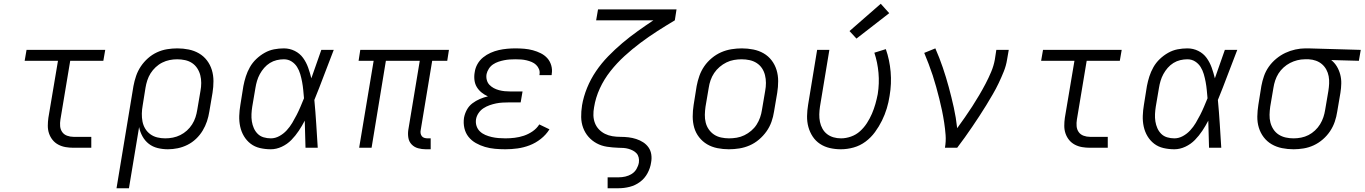

<svg xmlns="http://www.w3.org/2000/svg" viewBox="-20 -785 7249 1020"><path d="M371 0Q349 0 328.5 -3.5Q308 -7 290 -16.5Q272 -26 259.5 -41.5Q247 -57 240.5 -76Q234 -95 234 -116.5Q234 -138 237 -159L288 -462H111L121 -520H539L529 -462H353L301 -150Q298 -132 299.5 -114.5Q301 -97 310.5 -83.5Q320 -70 336.5 -64Q353 -58 371 -58H465V0Z M599 215 689 -328Q694 -355 703 -381.5Q712 -408 728 -432Q744 -456 766 -475.5Q788 -495 814 -507Q840 -519 867.5 -523.5Q895 -528 922 -528Q953 -528 982.5 -522Q1012 -516 1037 -501.5Q1062 -487 1079.5 -464Q1097 -441 1105.5 -413Q1114 -385 1114 -354Q1114 -323 1109 -292L1092 -192Q1088 -166 1079.5 -140.5Q1071 -115 1056.5 -91Q1042 -67 1021.5 -47.5Q1001 -28 976 -15.5Q951 -3 924.5 2.5Q898 8 872 8Q844 8 817.5 1.5Q791 -5 770.5 -21Q750 -37 737 -60.5Q724 -84 719 -110L665 215ZM858 -50Q878 -50 898.5 -54Q919 -58 938 -67.5Q957 -77 973 -91.5Q989 -106 1000.5 -124Q1012 -142 1018.5 -162Q1025 -182 1028 -202L1045 -302Q1049 -323 1049 -344.5Q1049 -366 1044 -385.5Q1039 -405 1028 -422Q1017 -439 1000.5 -450Q984 -461 963.5 -465.5Q943 -470 921 -470Q901 -470 881 -466Q861 -462 842 -452.5Q823 -443 807 -428Q791 -413 780 -395.5Q769 -378 762.5 -358Q756 -338 753 -319L738 -225Q734 -203 733.5 -181.5Q733 -160 737 -139.5Q741 -119 751.5 -101.5Q762 -84 778.5 -72Q795 -60 815.5 -55Q836 -50 858 -50Z M1419 8Q1389 8 1361 1.5Q1333 -5 1311.5 -21.5Q1290 -38 1276 -61.5Q1262 -85 1256 -112.5Q1250 -140 1251 -169.5Q1252 -199 1257 -228L1273 -328Q1278 -354 1286 -379Q1294 -404 1307.5 -428Q1321 -452 1341.5 -471.5Q1362 -491 1386 -504.5Q1410 -518 1436 -523Q1462 -528 1488 -528Q1519 -528 1546 -514.5Q1573 -501 1590 -477.5Q1607 -454 1617 -426Q1627 -398 1634 -369Q1647 -407 1660.5 -444.5Q1674 -482 1687 -520H1753Q1727 -454 1702 -387Q1677 -320 1650 -254Q1656 -191 1660 -127Q1664 -63 1668 0H1603Q1602 -36 1601 -72Q1600 -108 1599 -144Q1585 -117 1567.5 -90.5Q1550 -64 1528 -41.5Q1506 -19 1477 -5.5Q1448 8 1419 8ZM1419 -50Q1442 -50 1464 -62Q1486 -74 1503 -92.5Q1520 -111 1532.5 -132Q1545 -153 1556 -174.5Q1567 -196 1576.5 -218.5Q1586 -241 1595 -263Q1593 -285 1591 -306.5Q1589 -328 1585 -349.5Q1581 -371 1575 -391.5Q1569 -412 1558 -429.5Q1547 -447 1529 -458.5Q1511 -470 1488 -470Q1469 -470 1450 -465.5Q1431 -461 1414 -450.5Q1397 -440 1383.5 -424.5Q1370 -409 1360.5 -391.5Q1351 -374 1345.5 -355.5Q1340 -337 1337 -318L1320 -218Q1317 -199 1316 -179Q1315 -159 1318 -140Q1321 -121 1328.5 -104Q1336 -87 1349 -74Q1362 -61 1380.5 -55.5Q1399 -50 1419 -50Z M2242 8Q2221 8 2201 2.5Q2181 -3 2167 -17.5Q2153 -32 2149.5 -52.5Q2146 -73 2149 -94L2210 -462H2030L1954 0H1888L1965 -462H1885L1894 -520H2365L2356 -462H2276L2215 -94Q2213 -85 2214.5 -76.5Q2216 -68 2221 -61.5Q2226 -55 2234.5 -52.5Q2243 -50 2252 -50H2268V8Z M2665 8Q2637 8 2609.5 5.5Q2582 3 2556.5 -4.5Q2531 -12 2508 -25Q2485 -38 2469 -58Q2453 -78 2447 -104.5Q2441 -131 2445 -159Q2449 -181 2460 -201.5Q2471 -222 2489.5 -236Q2508 -250 2529 -259Q2550 -268 2572 -273Q2554 -281 2538.5 -293.5Q2523 -306 2513 -322.5Q2503 -339 2500.5 -360Q2498 -381 2502 -402Q2505 -424 2516.5 -444.5Q2528 -465 2546.5 -480Q2565 -495 2586.5 -504.5Q2608 -514 2630 -519Q2652 -524 2674.5 -526Q2697 -528 2718 -528Q2742 -528 2765.5 -526Q2789 -524 2811 -518Q2833 -512 2853 -502Q2873 -492 2887.5 -476Q2902 -460 2908.5 -437.5Q2915 -415 2911 -392Q2911 -390 2911 -388.5Q2911 -387 2910 -386H2846Q2846 -386 2846 -387Q2846 -388 2846 -389Q2849 -404 2843.5 -417.5Q2838 -431 2828 -440.5Q2818 -450 2805 -455.5Q2792 -461 2777.5 -464.5Q2763 -468 2748 -469Q2733 -470 2718 -470Q2703 -470 2688 -469Q2673 -468 2658 -465Q2643 -462 2628 -457Q2613 -452 2599.5 -443Q2586 -434 2577 -420Q2568 -406 2565 -392Q2562 -376 2566 -360.5Q2570 -345 2580 -334.5Q2590 -324 2603 -317Q2616 -310 2631 -306Q2646 -302 2661.5 -300.5Q2677 -299 2693 -299H2756L2746 -241H2684Q2667 -241 2649.5 -240Q2632 -239 2615 -235.5Q2598 -232 2581 -226Q2564 -220 2548.5 -210Q2533 -200 2522.5 -184.5Q2512 -169 2509 -152Q2506 -133 2511.5 -116Q2517 -99 2529.5 -87Q2542 -75 2558.5 -68Q2575 -61 2592.5 -57Q2610 -53 2628.5 -51.5Q2647 -50 2665 -50Q2689 -50 2714 -53Q2739 -56 2763 -64Q2787 -72 2809 -87Q2831 -102 2845 -124L2899 -98Q2881 -69 2853 -47Q2825 -25 2793.5 -13Q2762 -1 2729.5 3.5Q2697 8 2665 8Z M3208 215V157H3267Q3284 157 3302 153Q3320 149 3336 139Q3352 129 3361.5 112.5Q3371 96 3374 79Q3376 65 3373 52Q3370 39 3362 30Q3354 21 3342.5 15Q3331 9 3318.5 5.5Q3306 2 3292.5 1Q3279 0 3265 0Q3234 -1 3204.5 -5.5Q3175 -10 3150 -23.5Q3125 -37 3106.5 -58Q3088 -79 3078 -106Q3068 -133 3067.5 -163Q3067 -193 3072 -224Q3072 -224 3072 -224.5Q3072 -225 3072 -225Q3080 -272 3099 -318.5Q3118 -365 3146.5 -407Q3175 -449 3211 -486Q3247 -523 3286 -556Q3325 -589 3367 -619Q3409 -649 3451 -677H3147L3157 -735H3574L3565 -677Q3518 -649 3472 -619.5Q3426 -590 3382 -557Q3338 -524 3297.5 -487Q3257 -450 3223 -407Q3189 -364 3166.5 -315Q3144 -266 3136 -215Q3132 -194 3132.5 -172.5Q3133 -151 3140.5 -131.5Q3148 -112 3162 -97.5Q3176 -83 3194 -74Q3212 -65 3233 -61.5Q3254 -58 3276 -58Q3298 -58 3319 -55.5Q3340 -53 3360 -46.5Q3380 -40 3397 -29Q3414 -18 3425.5 -1.5Q3437 15 3440 36Q3443 57 3439 78Q3435 107 3420 135Q3405 163 3380 181.5Q3355 200 3325.5 207.5Q3296 215 3267 215Z M3852 8Q3852 8 3852 8Q3852 8 3852 8Q3821 8 3791 2Q3761 -4 3736.5 -18.5Q3712 -33 3694 -56Q3676 -79 3668 -107Q3660 -135 3660 -166Q3660 -197 3665 -228L3681 -328Q3686 -355 3695.5 -382Q3705 -409 3721.5 -433Q3738 -457 3761.5 -476.5Q3785 -496 3811.5 -507.5Q3838 -519 3866 -523.5Q3894 -528 3921 -528Q3921 -528 3921 -528Q3921 -528 3921 -528Q3952 -528 3982 -522Q4012 -516 4037 -501.5Q4062 -487 4079.5 -464Q4097 -441 4105.5 -413Q4114 -385 4114 -354Q4114 -323 4109 -292L4092 -192Q4088 -165 4078.5 -138Q4069 -111 4052 -87Q4035 -63 4012 -43.5Q3989 -24 3962.5 -12.5Q3936 -1 3908 3.5Q3880 8 3852 8ZM3853 -50Q3873 -50 3894 -53.5Q3915 -57 3934.5 -66.5Q3954 -76 3971 -90.5Q3988 -105 3999.5 -123Q4011 -141 4018 -161Q4025 -181 4028 -202L4045 -302Q4049 -323 4049 -344.5Q4049 -366 4044 -386Q4039 -406 4028 -422.5Q4017 -439 4000 -450Q3983 -461 3962.5 -465.5Q3942 -470 3920 -470Q3900 -470 3879.5 -466.5Q3859 -463 3839.5 -453.5Q3820 -444 3803 -429.5Q3786 -415 3774 -397Q3762 -379 3755 -359Q3748 -339 3745 -318L3728 -218Q3725 -197 3724.5 -175.5Q3724 -154 3729 -134Q3734 -114 3745.5 -97.5Q3757 -81 3773.5 -70Q3790 -59 3811 -54.5Q3832 -50 3853 -50Z M4447 8Q4417 8 4388.5 1.5Q4360 -5 4336.5 -20.5Q4313 -36 4297.5 -59.5Q4282 -83 4274.5 -110.5Q4267 -138 4267.5 -168Q4268 -198 4273 -228L4321 -520H4386L4336 -218Q4333 -198 4332.5 -177.5Q4332 -157 4336 -137.5Q4340 -118 4349.5 -101Q4359 -84 4374 -72.5Q4389 -61 4408 -55.5Q4427 -50 4448 -50Q4474 -50 4501 -59.5Q4528 -69 4549 -88Q4570 -107 4585.5 -131Q4601 -155 4612 -180.5Q4623 -206 4630.5 -232.5Q4638 -259 4643 -285Q4652 -342 4647 -398Q4642 -454 4625 -505L4686 -524Q4706 -467 4711.5 -403.5Q4717 -340 4706 -276Q4701 -242 4691 -209Q4681 -176 4665.5 -144.5Q4650 -113 4628.5 -83.5Q4607 -54 4578 -32.5Q4549 -11 4515 -1.5Q4481 8 4447 8ZM4530 -580 4493 -620 4659 -765 4704 -715Z M5000 0Q5006 -34 5003.5 -67.5Q5001 -101 4996 -133.5Q4991 -166 4984.5 -197.5Q4978 -229 4970 -260.5Q4962 -292 4953.5 -323Q4945 -354 4935 -384.5Q4925 -415 4913.5 -445Q4902 -475 4890 -504L4949 -528Q4971 -478 4988.5 -426.5Q5006 -375 5020.5 -321.5Q5035 -268 5047 -214Q5059 -160 5065 -104Q5086 -133 5106 -161.5Q5126 -190 5145 -219.5Q5164 -249 5182 -279.5Q5200 -310 5216 -340.5Q5232 -371 5245.5 -403Q5259 -435 5265 -468L5273 -520H5339L5330 -468Q5325 -436 5312.5 -405Q5300 -374 5285.5 -343.5Q5271 -313 5254 -284Q5237 -255 5219.5 -226Q5202 -197 5183 -168.5Q5164 -140 5145 -111.5Q5126 -83 5106 -55.5Q5086 -28 5065 0Z M5771 0Q5749 0 5728.5 -3.5Q5708 -7 5690 -16.5Q5672 -26 5659.5 -41.5Q5647 -57 5640.5 -76Q5634 -95 5634 -116.5Q5634 -138 5637 -159L5688 -462H5511L5521 -520H5939L5929 -462H5753L5701 -150Q5698 -132 5699.5 -114.5Q5701 -97 5710.5 -83.5Q5720 -70 5736.5 -64Q5753 -58 5771 -58H5865V0Z M6219 8Q6189 8 6161 1.5Q6133 -5 6111.5 -21.5Q6090 -38 6076 -61.5Q6062 -85 6056 -112.5Q6050 -140 6051 -169.5Q6052 -199 6057 -228L6073 -328Q6078 -354 6086 -379Q6094 -404 6107.5 -428Q6121 -452 6141.5 -471.5Q6162 -491 6186 -504.5Q6210 -518 6236 -523Q6262 -528 6288 -528Q6319 -528 6346 -514.5Q6373 -501 6390 -477.5Q6407 -454 6417 -426Q6427 -398 6434 -369Q6447 -407 6460.5 -444.5Q6474 -482 6487 -520H6553Q6527 -454 6502 -387Q6477 -320 6450 -254Q6456 -191 6460 -127Q6464 -63 6468 0H6403Q6402 -36 6401 -72Q6400 -108 6399 -144Q6385 -117 6367.5 -90.5Q6350 -64 6328 -41.5Q6306 -19 6277 -5.5Q6248 8 6219 8ZM6219 -50Q6242 -50 6264 -62Q6286 -74 6303 -92.5Q6320 -111 6332.5 -132Q6345 -153 6356 -174.5Q6367 -196 6376.5 -218.5Q6386 -241 6395 -263Q6393 -285 6391 -306.5Q6389 -328 6385 -349.5Q6381 -371 6375 -391.5Q6369 -412 6358 -429.5Q6347 -447 6329 -458.5Q6311 -470 6288 -470Q6269 -470 6250 -465.5Q6231 -461 6214 -450.5Q6197 -440 6183.5 -424.5Q6170 -409 6160.5 -391.5Q6151 -374 6145.5 -355.5Q6140 -337 6137 -318L6120 -218Q6117 -199 6116 -179Q6115 -159 6118 -140Q6121 -121 6128.5 -104Q6136 -87 6149 -74Q6162 -61 6180.5 -55.5Q6199 -50 6219 -50Z M6852 8Q6821 8 6791 2Q6761 -4 6736 -18.5Q6711 -33 6693.5 -56Q6676 -79 6667.5 -107Q6659 -135 6659.5 -166Q6660 -197 6665 -228L6681 -328Q6686 -355 6695 -381Q6704 -407 6720.5 -430.5Q6737 -454 6760 -473Q6783 -492 6808.5 -504Q6834 -516 6861.5 -522Q6889 -528 6915 -528Q6919 -528 6923 -528Q6927 -528 6931 -528L7209 -520L7199 -462L7052 -466Q7070 -452 7082 -432Q7094 -412 7100 -389Q7106 -366 7105.5 -341.5Q7105 -317 7101 -292L7084 -192Q7080 -165 7071 -138.5Q7062 -112 7046 -88Q7030 -64 7007.5 -44.5Q6985 -25 6959 -13Q6933 -1 6905.5 3.5Q6878 8 6852 8ZM6852 -50Q6872 -50 6892.5 -54Q6913 -58 6931.5 -67.5Q6950 -77 6966 -92Q6982 -107 6993 -125Q7004 -143 7010.5 -162.5Q7017 -182 7020 -202L7037 -302Q7040 -321 7041 -341Q7042 -361 7038.5 -380Q7035 -399 7026 -415.5Q7017 -432 7003 -444Q6989 -456 6971 -462.5Q6953 -469 6933 -470H6922Q6919 -470 6916.5 -470Q6914 -470 6911 -470Q6892 -470 6872 -465Q6852 -460 6833.5 -450.5Q6815 -441 6799 -426.5Q6783 -412 6772 -394.5Q6761 -377 6754.5 -357.5Q6748 -338 6745 -318L6728 -218Q6725 -197 6724.5 -175.5Q6724 -154 6729 -134.5Q6734 -115 6745 -98Q6756 -81 6773 -70Q6790 -59 6810.5 -54.5Q6831 -50 6852 -50Z"/></svg>

Font: Iosevka SS04 Light Extended
Style: Italic
Weight: 300
Width: 7
Italic angle: -9°
Monospace: yes
Designer: Belleve Invis
Foundry: Belleve Invis
Version: Version 19.0.0; ttfautohint (v1.8.4)